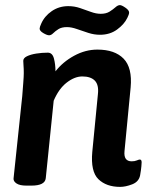

<svg xmlns="http://www.w3.org/2000/svg" viewBox="-20 -724 597 751"><path d="M172 -586Q164 -586 149.5 -594.5Q135 -603 135 -612Q135 -618 141 -631Q154 -661 182.5 -680.5Q211 -700 247 -700Q271 -700 293 -692.5Q315 -685 335.5 -677.5Q356 -670 374 -670Q395 -670 408.5 -678.5Q422 -687 431.5 -695.5Q441 -704 449 -704Q456 -704 470.5 -694Q485 -684 485 -675Q485 -671 483 -665.5Q481 -660 478 -654Q466 -629 438 -608.5Q410 -588 371 -588Q348 -588 325 -595.5Q302 -603 280.5 -610.5Q259 -618 242 -618Q221 -618 208.5 -610Q196 -602 188 -594Q180 -586 172 -586ZM450 7Q396 7 365 -23Q334 -53 341 -130L363 -356Q367 -392 351 -408.5Q335 -425 302 -425Q272 -425 241 -401Q210 -377 190 -330L159 -27Q156 2 103 2H83Q57 2 44.5 -6.5Q32 -15 33 -26L67 -348Q69 -374 71 -400Q73 -426 73 -438Q73 -456 72 -467Q71 -478 71 -486Q71 -497 85.5 -504Q100 -511 122 -514.5Q144 -518 167 -518Q185 -518 191 -495Q197 -472 197 -445Q226 -482 270 -506Q314 -530 361 -530Q429 -530 463.5 -494.5Q498 -459 491 -382L467 -133Q463 -93 495 -93Q507 -93 515 -96.5Q523 -100 527 -100Q534 -100 534 -89Q534 -86 533 -73.5Q532 -61 528 -38Q523 -13 497 -3Q471 7 450 7Z"/></svg>

Font: Asap SemiBold
Style: Italic
Weight: 600
Italic angle: -6°
Designer: Pablo Cosgaya
Foundry: Omnibus-Type
Version: Version 3.001; ttfautohint (v1.8.3)